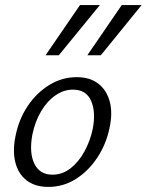

<svg xmlns="http://www.w3.org/2000/svg" viewBox="-20 -726 576 754"><path d="M170 8Q117 8 84 -18Q51 -44 40 -89.5Q29 -135 41 -192Q54 -258 89 -310Q124 -362 174 -392.5Q224 -423 281 -423Q333 -423 366 -397.5Q399 -372 411 -327Q423 -282 410 -223Q397 -160 362.5 -107.5Q328 -55 278.5 -23.5Q229 8 170 8ZM186 -40Q225 -40 257 -65Q289 -90 311.5 -131Q334 -172 344 -219Q357 -285 338 -329.5Q319 -374 266 -374Q231 -374 198.5 -352Q166 -330 142 -290Q118 -250 107 -197Q94 -126 115 -83Q136 -40 186 -40ZM159 -509 294 -706H372L211 -509ZM323 -509 458 -706H536L376 -509Z"/></svg>

Font: Ysabeau Office
Style: Italic
Weight: 400
Italic angle: -12°
Designer: Christian Thalmann (Catharsis Fonts)
Version: Version 2.001;gftools[0.9.30]; featfreeze: tnum,lnum,ss02